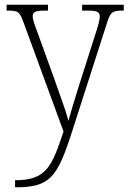

<svg xmlns="http://www.w3.org/2000/svg" viewBox="-20 -556 546 816"><path d="M44 210V240H47C193 240 224 198 287 1L431 -447C449 -506 456 -511 502 -511H506V-536H329V-511H354C397 -511 404 -503 404 -485C404 -471 397 -447 388 -419L314 -187C296 -128 281 -82 271 -42C261 -82 234 -154 211 -220L142 -411C126 -453 119 -473 119 -486C119 -504 128 -511 170 -511H184V-536H8V-511H10C59 -511 63 -507 81 -458L250 3C200 153 177 210 44 210Z"/></svg>

Font: Noto Serif Thai SemiCondensed ExtraLight
Style: Regular
Weight: 200
Width: 4
Designer: Monotype Design Team
Foundry: Monotype Imaging Inc.
Version: Version 2.002